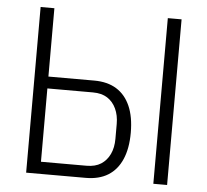

<svg xmlns="http://www.w3.org/2000/svg" viewBox="-51 -752 871 806"><g transform="rotate(5 385.0 -349.0)"><path d="M88 0V-698H146V-410H339Q395 -410 433 -386.5Q471 -363 491 -317.5Q511 -272 511 -205Q511 -139 491 -93Q471 -47 433 -23.5Q395 0 339 0ZM146 -51H338Q375 -51 399 -66.5Q423 -82 436 -109.5Q449 -137 449 -174V-237Q449 -273 436 -301Q423 -329 399 -344.5Q375 -360 338 -360H146ZM624 0V-698H682V0Z"/></g></svg>

Font: IBM Plex Sans Condensed Light
Style: Regular
Weight: 300
Width: 3
Designer: Mike Abbink, Paul van der Laan, Pieter van Rosmalen
Foundry: Bold Monday
Version: Version 3.201